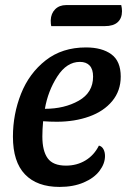

<svg xmlns="http://www.w3.org/2000/svg" viewBox="-20 -717 501 757"><path d="M31 -178Q31 -267 63 -347.5Q95 -428 160 -479Q225 -530 319 -530Q382 -530 419 -503Q456 -476 456 -415Q456 -359 422.5 -318.5Q389 -278 331.5 -257.5Q274 -237 204 -237Q176 -237 150 -239Q147 -206 147 -179Q147 -122 168 -93Q189 -64 240 -64Q283 -64 317 -84.5Q351 -105 370 -143Q382 -140 388 -128.5Q394 -117 394 -102Q394 -72 372.5 -43.5Q351 -15 310 2.5Q269 20 215 20Q126 20 78.5 -29.5Q31 -79 31 -178ZM347 -415Q347 -444 333.5 -458.5Q320 -473 295 -473Q243 -473 206 -415.5Q169 -358 157 -288Q234 -288 290.5 -320Q347 -352 347 -415ZM180 -637Q181 -664 197.5 -680.5Q214 -697 241 -697H458Q461 -685 461 -673Q461 -645 444 -629.5Q427 -614 393 -614H182Q180 -622 180 -637Z"/></svg>

Font: Sansita SW
Style: Italic
Weight: 400
Italic angle: -11°
Designer: Pablo Cosgaya
Foundry: Omnibus-Type
Version: Version 1.000